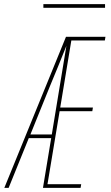

<svg xmlns="http://www.w3.org/2000/svg" viewBox="-20 -914 540 934"><path d="M1 0 301 -735H493L490 -717H327L273 -391H432L429 -373H270L211 -18H375L372 0H189L229 -242H120L22 0ZM232 -260 303 -691Q283 -641 262.5 -590.5Q242 -540 221 -490L128 -260ZM191 -876V-894H491V-876Z"/></svg>

Font: Iosevka SS04 Thin Oblique
Style: Regular
Weight: 100
Italic angle: -9°
Monospace: yes
Designer: Belleve Invis
Foundry: Belleve Invis
Version: Version 19.0.0; ttfautohint (v1.8.4)